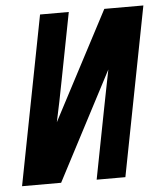

<svg xmlns="http://www.w3.org/2000/svg" viewBox="-50 -714 650 759"><g transform="rotate(-5 275.0 -335.0)"><path d="M7 0 137 -670H251L199 -402Q191 -361 183 -320.5Q175 -280 166 -240L392 -670H547L417 0H303L355 -268Q363 -309 371 -349.5Q379 -390 387 -430L162 0Z"/></g></svg>

Font: Lode Term
Style: Bold Italic
Weight: 700
Italic angle: -11°
Monospace: yes
Designer: Belleve Invis
Foundry: Belleve Invis
Version: Version 29.2.0